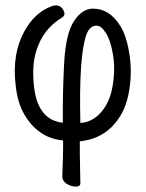

<svg xmlns="http://www.w3.org/2000/svg" viewBox="-20 -509 540 712"><path d="M278 169Q279 183 261.5 183Q244 183 228 173Q212 163 211 148Q214 61 214 41V12Q165 7 130 -18Q96 -41 70.5 -84Q45 -127 38 -193Q24 -310 71 -394Q109 -463 172 -486Q200 -496 214 -473Q226 -454 210 -444Q137 -400 113 -315Q99 -267 105 -199Q116 -64 213 -54Q212 -169 218 -277Q224 -385 254.5 -431Q285 -477 325 -477Q386 -477 426 -413Q451 -373 461 -301Q471 -229 456 -157Q441 -85 394 -38Q347 8 276 15V64Q276 85 277 115Q278 145 278 169ZM278 -53Q323 -56 355.5 -93.5Q388 -131 398 -192Q408 -253 399 -306.5Q390 -360 372.5 -387Q355 -414 339 -414Q313 -414 301 -382Q272 -306 278 -53Z"/></svg>

Font: LXGW WenKai Mono TC
Style: Regular
Weight: 400
Designer: LXGW / Fontworks Inc.
Foundry: LXGW / Fontworks Inc.
Version: Version 1.330